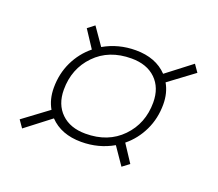

<svg xmlns="http://www.w3.org/2000/svg" viewBox="-70 -523 605 533"><g transform="rotate(20 232.0 -256.0)"><path d="M21.5 -111 95.5 -166Q80.5 -192 80.5 -226Q80.5 -267.5 97.2 -302.5Q114 -337.5 143.5 -361.5L110 -412.5L130 -428L165.5 -377Q208 -401.5 259.5 -401.5Q318.5 -401.5 352.5 -366L426 -422.5L441 -401L367 -346Q382 -320 382 -286Q382 -244.5 365.2 -209.5Q348.5 -174.5 319 -150.5L352.5 -99.5L332 -84L297 -135Q254.5 -110.5 203 -110.5Q144 -110.5 110 -146L36.5 -89.5ZM206.5 -136Q273 -136 313.5 -177.8Q354 -219.5 354 -281.5Q354 -325 327.8 -350.5Q301.5 -376 256 -376Q189.5 -376 149 -334.2Q108.5 -292.5 108.5 -230.5Q108.5 -187 134.8 -161.5Q161 -136 206.5 -136Z"/></g></svg>

Font: Newsreader 72pt Light
Style: Italic
Weight: 300
Italic angle: -17°
Designer: Hugues Gentile
Foundry: Production Type
Version: Version 1.003; ttfautohint (v1.8.3)